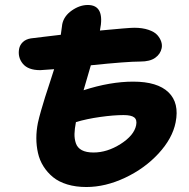

<svg xmlns="http://www.w3.org/2000/svg" viewBox="-20 -731 762 774"><path d="M328.1 22.9Q285.6 22.9 251.2 12.5Q216.8 2 193.8 -16.8Q170.9 -35.6 155.3 -60.3Q139.6 -85 133.1 -114.3Q126.5 -143.6 126.5 -174.1Q126.5 -204.6 132.8 -235.8Q137.2 -256.3 145.8 -286.1Q154.3 -315.9 161.6 -338.9Q168.9 -361.8 181.2 -399.2Q193.4 -436.5 198.2 -452.1Q148.4 -448.2 142.1 -448.2Q93.3 -448.2 72 -474.1Q50.8 -500 57.1 -534.2Q60.1 -549.8 72 -561.3Q84 -572.8 104 -576.2Q108.4 -576.7 151.4 -582Q194.3 -587.4 225.1 -590.8Q228.5 -617.2 231 -633.8Q237.8 -666.5 269.5 -688.7Q301.3 -710.9 334 -710.9Q404.3 -710.9 382.8 -607.9Q500 -619.1 521 -619.1Q554.2 -619.1 578.6 -610.8Q603 -602.5 614.3 -589.6Q625.5 -576.7 629.9 -563.2Q634.3 -549.8 631.8 -537.1Q627 -513.2 605.7 -498Q584.5 -482.9 545.9 -482.9Q491.7 -482.9 346.2 -467.8Q343.8 -458 316.9 -367.2Q423.8 -401.9 517.1 -401.9Q614.7 -401.9 659.2 -358.9Q703.6 -315.9 688 -237.8Q675.3 -173.3 619.4 -112.5Q563.5 -51.8 484.1 -14.4Q404.8 22.9 328.1 22.9ZM478 -267.1Q438 -267.1 384 -259.5Q330.1 -252 286.1 -238.8Q280.8 -211.4 280.3 -191.4Q279.8 -171.4 285.9 -153.3Q292 -135.3 309.8 -125.7Q327.6 -116.2 356.9 -116.2Q412.1 -116.2 466.3 -150.6Q520.5 -185.1 528.8 -226.1Q533.2 -248 521.2 -257.6Q509.3 -267.1 478 -267.1Z"/></svg>

Font: Shantell Sans Irregular Bouncy
Style: Bold Italic
Weight: 700
Italic angle: -11.31°
Designer: Stephen Nixon, Anya Danilova, Shantell Martin
Foundry: Arrow Type
Version: Version 1.006;[9816181b4]